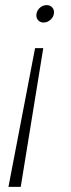

<svg xmlns="http://www.w3.org/2000/svg" viewBox="-20 -500 278 750"><path d="M122 -440Q122 -456 134 -468Q146 -480 162 -480Q175 -480 183 -472Q191 -464 191 -452Q191 -436 178.5 -424Q166 -412 150 -412Q138 -412 130 -420Q122 -428 122 -440ZM117 -312H149L61 230H13Z"/></svg>

Font: KoHo ExtraLight
Style: Italic
Weight: 275
Italic angle: -10°
Version: Version 1.000; ttfautohint (v1.6)